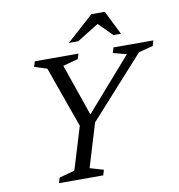

<svg xmlns="http://www.w3.org/2000/svg" viewBox="-94 -970 984 1055"><g transform="rotate(-10 398.0 -442.0)"><path d="M640 -633 565 -653 574 -682.5H796.5L787.5 -653L707.5 -632L403 -294.5L329.5 -52L405.5 -29.5L396.5 0H149.5L158.5 -29.5L244.5 -53L317 -290.5L196 -630.5L126 -653L135 -682.5H378.5L369.5 -653L285 -631L392.5 -320.5L367 -321.5ZM337 -749.5 486 -883.5H561L627.5 -749.5H585.5L504.5 -830.5H520L389 -749.5Z"/></g></svg>

Font: Newsreader
Style: Italic
Weight: 400
Italic angle: -17°
Designer: Hugues Gentile
Foundry: Production Type
Version: Version 1.003